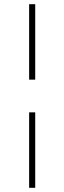

<svg xmlns="http://www.w3.org/2000/svg" viewBox="-20 -766 307 916"><path d="M119 -386V-746H148V-386ZM119 130V-230H148V130Z"/></svg>

Font: Outfit Thin
Style: Regular
Weight: 100
Designer: Rodrigo Fuenzalida
Foundry: fragTYPE
Version: Version 1.000